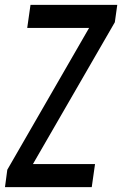

<svg xmlns="http://www.w3.org/2000/svg" viewBox="-24 -770 502 790"><path d="M-3.5 0H353.5L367 -95H111.5L448.5 -678.5L458.5 -750H101.5L88 -655H342.5L6 -71.5Z"/></svg>

Font: Mohave Medium
Style: Italic
Weight: 500
Italic angle: -8°
Designer: Gumpita Rahayu
Foundry: Tokotype
Version: Version 2.002; ttfautohint (v1.8.3)